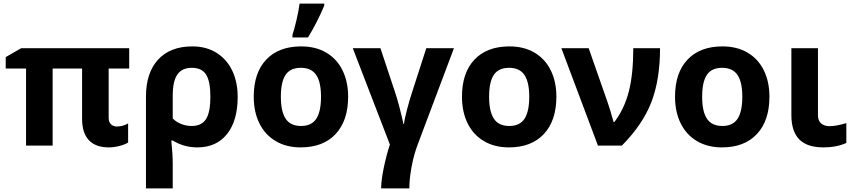

<svg xmlns="http://www.w3.org/2000/svg" viewBox="-20 -816 4784 1076"><path d="M440 -150V-432H275V0H126V-432H12V-496L99 -546H704V-432H589V-156Q589 -132 602 -119.5Q615 -107 635 -107Q667 -107 698 -124V-17Q678 -5 647.5 2.5Q617 10 590 10Q516 10 478 -30.5Q440 -71 440 -150Z M798 -274Q798 -408 866 -482Q934 -556 1058 -556Q1136 -556 1193.5 -520Q1251 -484 1281.5 -420Q1312 -356 1312 -273Q1312 -140 1252.5 -65Q1193 10 1086 10Q1011 10 949 -28H940Q948 47 948 103V240H798ZM1159 -273Q1159 -360 1135 -398Q1111 -436 1055 -436Q1000 -436 974 -398.5Q948 -361 948 -281V-152Q969 -131 997 -120.5Q1025 -110 1055 -110Q1110 -110 1134.5 -148.5Q1159 -187 1159 -273Z M1619 -621Q1629 -650 1641.5 -703.5Q1654 -757 1659 -796H1797V-784Q1757 -689 1706 -606H1619ZM1402 -274Q1402 -408 1472 -482Q1542 -556 1668 -556Q1749 -556 1808.5 -521Q1868 -486 1899.5 -422Q1931 -358 1931 -274Q1931 -140 1861 -65Q1791 10 1665 10Q1584 10 1524.5 -25.5Q1465 -61 1433.5 -125Q1402 -189 1402 -274ZM1779 -274Q1779 -356 1752 -396Q1725 -436 1666 -436Q1607 -436 1580.5 -396.5Q1554 -357 1554 -274Q1554 -191 1581 -150.5Q1608 -110 1667 -110Q1726 -110 1752.5 -150.5Q1779 -191 1779 -274Z M2165 -6 1957 -546H2112L2192 -305Q2203 -275 2218.5 -215.5Q2234 -156 2241 -121H2244Q2246 -144 2260.5 -200Q2275 -256 2289 -298L2369 -546H2524L2322 -9Q2300 48 2287 116.5Q2274 185 2274 240H2116Q2116 197 2130 127.5Q2144 58 2165 -6Z M2569 -274Q2569 -408 2639 -482Q2709 -556 2835 -556Q2916 -556 2975.5 -521Q3035 -486 3066.5 -422Q3098 -358 3098 -274Q3098 -140 3028 -65Q2958 10 2832 10Q2751 10 2691.5 -25.5Q2632 -61 2600.5 -125Q2569 -189 2569 -274ZM2946 -274Q2946 -356 2919 -396Q2892 -436 2833 -436Q2774 -436 2747.5 -396.5Q2721 -357 2721 -274Q2721 -191 2748 -150.5Q2775 -110 2834 -110Q2893 -110 2919.5 -150.5Q2946 -191 2946 -274Z M3126 -546H3279L3385 -243Q3392 -224 3399.5 -198.5Q3407 -173 3410 -162L3419 -132H3423Q3479 -206 3504 -303Q3529 -400 3529 -546H3679Q3679 -370 3630.5 -244Q3582 -118 3465 0H3331Z M3763 -274Q3763 -408 3833 -482Q3903 -556 4029 -556Q4110 -556 4169.5 -521Q4229 -486 4260.5 -422Q4292 -358 4292 -274Q4292 -140 4222 -65Q4152 10 4026 10Q3945 10 3885.5 -25.5Q3826 -61 3794.5 -125Q3763 -189 3763 -274ZM4140 -274Q4140 -356 4113 -396Q4086 -436 4027 -436Q3968 -436 3941.5 -396.5Q3915 -357 3915 -274Q3915 -191 3942 -150.5Q3969 -110 4028 -110Q4087 -110 4113.5 -150.5Q4140 -191 4140 -274Z M4415 -171V-546H4564V-171Q4564 -140 4581.5 -124.5Q4599 -109 4629 -109Q4667 -109 4723 -126V-15Q4668 10 4595 10Q4503 10 4459 -35Q4415 -80 4415 -171Z"/></svg>

Font: OpenSansMMV
Style: Bold
Weight: 700
Foundry: Ascender Corporation
Version: Version 4.001